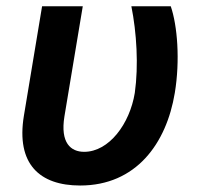

<svg xmlns="http://www.w3.org/2000/svg" viewBox="-20 -565 626 595"><path d="M110.4 -545.5 54 -206C29.5 -56.5 103 9.9 228.3 9.9C401.6 9.9 495.7 -120 521.7 -277C538.4 -377.8 529.8 -485.8 509.2 -545.5H387.1C403.4 -464.5 409.8 -361.9 397.7 -277C382.1 -181.1 317.8 -94.5 240.8 -94.5C199.6 -94.5 166.2 -121.8 179.7 -204.5L236.5 -545.5Z"/></svg>

Font: Margiela Sans Semi Bold
Style: Italic
Weight: 600
Italic angle: -9.39999°
Designer: Stefan Endress, Andreas Faust
Version: Version 1.100;FEAKit 1.0